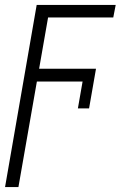

<svg xmlns="http://www.w3.org/2000/svg" viewBox="-33 -548 485 771"><path d="M168.9 -528.3 41 203.1H-12.7L114.3 -528.3ZM352.5 -272 343.3 -220.7H97.2L106.4 -272ZM431.6 -528.3 421.9 -478H141.6L151.4 -528.3ZM324.7 -112.8H279.8L307.6 -272H352.5Z"/></svg>

Font: Roboto Condensed Light
Style: Italic
Weight: 300
Italic angle: -12°
Designer: Christian Robertson
Foundry: Google
Version: Version 3.0; 2020